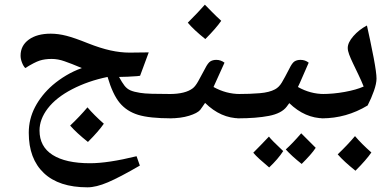

<svg xmlns="http://www.w3.org/2000/svg" viewBox="-20 -647 1672 821"><path d="M354 154Q232 154 167.5 93Q103 32 103 -79Q103 -138 130 -189.5Q157 -241 205 -283Q232 -306 263 -324.5Q294 -343 330 -356Q306 -366 288.5 -373Q271 -380 256 -385Q228 -395 201 -395Q172 -395 150 -388Q128 -381 88 -356Q80 -364 74 -379.5Q68 -395 68 -409Q68 -452 103 -477.5Q138 -503 197 -503Q229 -503 264 -494Q299 -485 356 -462Q409 -441 452 -431.5Q495 -422 534 -422L616 -423L579 -323Q567 -321 551.5 -320.5Q536 -320 526 -319Q506 -319 489 -318Q502 -294 512.5 -280.5Q523 -267 538 -260.5Q553 -254 579 -250Q596 -247 629.5 -246Q663 -245 713 -245Q722 -245 722 -237V-149Q722 -141 713 -141Q619 -141 570.5 -156Q522 -171 492 -207Q462 -243 440 -318Q357 -301 288.5 -265.5Q220 -230 184 -183Q149 -137 149 -89Q149 -20 205 15.5Q261 51 365 51Q442 51 564 21L578 61Q492 111 441.5 132.5Q391 154 354 154ZM356 -40Q307 -79 280 -110Q301 -130 319.5 -149.5Q338 -169 354 -188Q382 -155 424 -118Q402 -86 356 -40Z M705 -141Q697 -141 697 -149V-237Q697 -245 705 -245Q773 -245 805 -270Q816 -279 827.5 -299.5Q839 -320 857 -354Q869 -378 879.5 -384.5Q890 -391 905 -391Q924 -391 940 -379Q928 -353 916.5 -327Q905 -301 893 -275Q947 -245 1006 -245Q1014 -245 1014 -237V-149Q1014 -141 1006 -141Q924 -141 857 -207Q851 -198 846 -191Q841 -184 836 -177Q824 -163 788.5 -152Q753 -141 705 -141ZM858 -480Q809 -519 783 -550Q806 -573 824.5 -592.5Q843 -612 856 -627Q869 -614 886 -596.5Q903 -579 926 -558Q903 -525 858 -480Z M997 -141Q989 -141 989 -149V-237Q989 -245 997 -245Q1050 -245 1091 -248.5Q1132 -252 1156 -265Q1173 -274 1185 -294Q1197 -314 1217 -353Q1229 -378 1239.5 -384.5Q1250 -391 1265 -391Q1285 -391 1300 -379Q1287 -350 1274 -319.5Q1261 -289 1254 -275Q1307 -245 1366 -245Q1374 -245 1374 -237V-149Q1374 -141 1366 -141Q1284 -141 1217 -206L1206 -191Q1184 -162 1130 -151.5Q1076 -141 997 -141ZM1270 54Q1227 20 1202 -8Q1231 -34 1268 -77Q1276 -69 1330 -15Q1321 -1 1305.5 16.5Q1290 34 1270 54ZM1131 69Q1107 49 1090 33.5Q1073 18 1063 6Q1079 -10 1095.5 -27Q1112 -44 1130 -63Q1139 -50 1191 -1Q1180 16 1165 33.5Q1150 51 1131 69Z M1357 -141Q1349 -141 1349 -149V-237Q1349 -245 1357 -245Q1405 -245 1454.5 -254Q1504 -263 1535 -277Q1526 -300 1512.5 -328Q1499 -356 1489 -377Q1479 -398 1473 -414Q1467 -430 1467 -442Q1467 -465 1491 -492.5Q1515 -520 1549 -538Q1555 -512 1562.5 -476Q1570 -440 1578 -399Q1584 -367 1587 -345Q1590 -323 1590 -311Q1590 -290 1579 -258.5Q1568 -227 1552 -196Q1461 -141 1357 -141ZM1500 83Q1451 44 1424 13Q1445 -7 1463.5 -26.5Q1482 -46 1498 -65Q1526 -32 1568 5Q1546 37 1500 83Z"/></svg>

Font: Noto Naskh Arabic UI Semi
Style: Bold
Weight: 700
Designer: Monotype Design Team, David Williams, Mohamad Dakak and Nizar Qandah
Foundry: Monotype Imaging Inc.
Version: Version 2.014; ttfautohint (v1.8.4.7-5d5b)